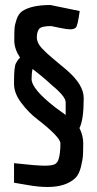

<svg xmlns="http://www.w3.org/2000/svg" viewBox="-20 -739 385 766"><path d="M36 -88Q126 -78 157 -78Q188 -78 199 -84Q210 -90 214 -105Q221 -127 221 -167Q221 -192 128 -264Q94 -290 65 -328.5Q36 -367 36 -404V-415Q36 -472 43.5 -486.5Q51 -501 60 -509Q37 -544 37 -577Q37 -610 38 -625.5Q39 -641 46.5 -662.5Q54 -684 68 -694Q105 -719 181 -719L298 -695Q290 -636 282.5 -629Q275 -622 261 -622Q247 -622 223 -627L184 -635Q145 -635 136 -623.5Q127 -612 127 -590Q127 -568 146.5 -547Q166 -526 193 -504Q220 -482 248 -458Q314 -400 314 -348Q314 -261 297 -228Q312 -198 312 -168Q312 -138 311 -120Q310 -102 303 -73.5Q296 -45 282 -30Q244 7 170 7Q134 7 92 -0.5Q50 -8 36 -10ZM106 -424Q106 -384 200 -311Q206 -306 220.5 -296Q235 -286 242 -280V-331Q242 -354 186 -400Q180 -406 165.5 -418.5Q151 -431 145 -436L110 -464Q106 -447 106 -424Z"/></svg>

Font: Economica
Style: Bold
Weight: 700
Designer: Vicente Lamonaca
Foundry: Vicente Lamonaca
Version: Version 1.100